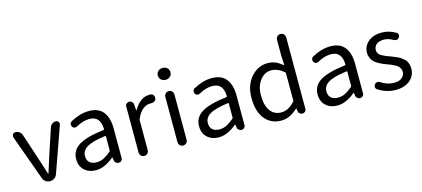

<svg xmlns="http://www.w3.org/2000/svg" viewBox="-62 -1317 4064 1850"><g transform="rotate(-15 1970.0 -391.5)"><path d="M191.4 -49.8 29.3 -498Q27.3 -503.9 27.3 -509.8Q27.3 -519.5 33.2 -529.3Q43 -543 60.5 -543Q82 -543 99.1 -530.3Q116.2 -517.6 123 -498L210 -234.4Q214.8 -219.7 232.9 -162.6Q251 -105.5 260.7 -76.2Q260.7 -74.2 262.7 -74.2Q264.6 -74.2 265.6 -76.2Q309.6 -214.8 315.4 -234.4L403.3 -500Q410.2 -519.5 426.8 -531.2Q443.4 -543 462.9 -543Q479.5 -543 489.3 -529.3Q495.1 -521.5 495.1 -511.7Q495.1 -505.9 493.2 -501L333 -49.8Q325.2 -27.3 305.7 -13.7Q286.1 0 262.2 0Q238.3 0 218.8 -13.7Q199.2 -27.3 191.4 -49.8Z M717.8 12.7Q647.5 12.7 603 -28.3Q558.6 -69.3 558.6 -140.6Q558.6 -227.5 636.7 -275.4Q714.8 -323.2 885.7 -342.8Q892.6 -343.8 892.6 -351.6Q889.6 -481.4 781.2 -481.4Q717.8 -481.4 648.4 -442.4Q635.7 -434.6 621.6 -438Q607.4 -441.4 599.6 -454.1Q592.8 -467.8 596.2 -482.4Q599.6 -497.1 613.3 -504.9Q708 -556.6 795.9 -556.6Q891.6 -556.6 938 -497.6Q984.4 -438.5 984.4 -334V-37.1Q984.4 -21.5 973.1 -10.7Q961.9 0 946.3 0Q930.7 0 918.5 -10.7Q906.2 -21.5 904.3 -37.1L901.4 -63.5Q901.4 -65.4 899.9 -65.4Q898.4 -65.4 896.5 -64.5Q802.7 12.7 717.8 12.7ZM744.1 -59.6Q781.2 -59.6 814.5 -76.2Q847.7 -92.8 887.7 -127Q892.6 -131.8 892.6 -139.6V-276.4Q892.6 -283.2 887.7 -283.2Q886.7 -283.2 885.7 -283.2Q756.8 -266.6 702.6 -233.9Q648.4 -201.2 648.4 -147.5Q648.4 -102.5 674.3 -81.1Q700.2 -59.6 744.1 -59.6Z M1156.2 -45.9V-505.9Q1156.2 -521.5 1167.5 -532.2Q1178.7 -543 1194.3 -543Q1210 -543 1221.7 -532.2Q1233.4 -521.5 1234.4 -505.9L1239.3 -445.3Q1239.3 -444.3 1240.7 -444.3Q1242.2 -444.3 1243.2 -445.3Q1272.5 -498 1312 -527.3Q1351.6 -556.6 1396.5 -556.6Q1407.2 -556.6 1415 -556.6Q1432.6 -554.7 1441.4 -539.1Q1447.3 -528.3 1447.3 -516.6Q1447.3 -510.7 1446.3 -504.9Q1442.4 -489.3 1428.7 -481.4Q1416 -473.6 1401.4 -473.6Q1399.4 -473.6 1397.5 -473.6Q1391.6 -473.6 1384.8 -473.6Q1347.7 -473.6 1311.5 -445.3Q1275.4 -417 1250 -355.5Q1247.1 -349.6 1247.1 -341.8V-45.9Q1247.1 -26.4 1233.9 -13.2Q1220.7 0 1202.1 0Q1183.6 0 1169.9 -13.2Q1156.2 -26.4 1156.2 -45.9Z M1543.9 -45.9V-497.1Q1543.9 -516.6 1557.6 -529.8Q1571.3 -543 1589.8 -543Q1608.4 -543 1621.6 -529.8Q1634.8 -516.6 1634.8 -497.1V-45.9Q1634.8 -26.4 1621.6 -13.2Q1608.4 0 1589.8 0Q1571.3 0 1557.6 -13.2Q1543.9 -26.4 1543.9 -45.9ZM1527.3 -713.9Q1527.3 -741.2 1544.9 -757.3Q1562.5 -773.4 1590.3 -773.4Q1618.2 -773.4 1635.7 -757.3Q1653.3 -741.2 1653.3 -713.9Q1653.3 -688.5 1635.3 -671.9Q1617.2 -655.3 1590.3 -655.3Q1563.5 -655.3 1545.4 -671.9Q1527.3 -688.5 1527.3 -713.9Z M1943.4 12.7Q1873 12.7 1828.6 -28.3Q1784.2 -69.3 1784.2 -140.6Q1784.2 -227.5 1862.3 -275.4Q1940.4 -323.2 2111.3 -342.8Q2118.2 -343.8 2118.2 -351.6Q2115.2 -481.4 2006.8 -481.4Q1943.4 -481.4 1874 -442.4Q1861.3 -434.6 1847.2 -438Q1833 -441.4 1825.2 -454.1Q1818.4 -467.8 1821.8 -482.4Q1825.2 -497.1 1838.9 -504.9Q1933.6 -556.6 2021.5 -556.6Q2117.2 -556.6 2163.6 -497.6Q2210 -438.5 2210 -334V-37.1Q2210 -21.5 2198.7 -10.7Q2187.5 0 2171.9 0Q2156.2 0 2144 -10.7Q2131.8 -21.5 2129.9 -37.1L2127 -63.5Q2127 -65.4 2125.5 -65.4Q2124 -65.4 2122.1 -64.5Q2028.3 12.7 1943.4 12.7ZM1969.7 -59.6Q2006.8 -59.6 2040 -76.2Q2073.2 -92.8 2113.3 -127Q2118.2 -131.8 2118.2 -139.6V-276.4Q2118.2 -283.2 2113.3 -283.2Q2112.3 -283.2 2111.3 -283.2Q1982.4 -266.6 1928.2 -233.9Q1874 -201.2 1874 -147.5Q1874 -102.5 1899.9 -81.1Q1925.8 -59.6 1969.7 -59.6Z M2567.4 12.7Q2463.9 12.7 2403.3 -62Q2342.8 -136.7 2342.8 -271.5Q2342.8 -398.4 2412.1 -477.5Q2481.4 -556.6 2578.1 -556.6Q2621.1 -556.6 2654.8 -542.5Q2688.5 -528.3 2725.6 -498Q2727.5 -496.1 2729 -497.1Q2730.5 -498 2730.5 -500L2725.6 -586.9V-751Q2725.6 -769.5 2739.3 -782.7Q2752.9 -795.9 2771.5 -795.9Q2790 -795.9 2803.7 -782.7Q2817.4 -769.5 2817.4 -751V-37.1Q2817.4 -21.5 2806.2 -10.7Q2794.9 0 2780.3 0Q2763.7 0 2752 -10.3Q2740.2 -20.5 2738.3 -37.1L2734.4 -63.5Q2734.4 -64.5 2733.4 -64.5Q2732.4 -64.5 2731.4 -63.5Q2652.3 12.7 2567.4 12.7ZM2586.9 -63.5Q2656.2 -63.5 2720.7 -132.8Q2725.6 -137.7 2725.6 -145.5V-416Q2725.6 -422.9 2720.7 -427.7Q2659.2 -480.5 2593.8 -480.5Q2527.3 -480.5 2482.4 -421.9Q2437.5 -363.3 2437.5 -272.5Q2437.5 -172.9 2476.6 -118.2Q2515.6 -63.5 2586.9 -63.5Z M3126 12.7Q3055.7 12.7 3011.2 -28.3Q2966.8 -69.3 2966.8 -140.6Q2966.8 -227.5 3044.9 -275.4Q3123 -323.2 3293.9 -342.8Q3300.8 -343.8 3300.8 -351.6Q3297.9 -481.4 3189.5 -481.4Q3126 -481.4 3056.6 -442.4Q3043.9 -434.6 3029.8 -438Q3015.6 -441.4 3007.8 -454.1Q3001 -467.8 3004.4 -482.4Q3007.8 -497.1 3021.5 -504.9Q3116.2 -556.6 3204.1 -556.6Q3299.8 -556.6 3346.2 -497.6Q3392.6 -438.5 3392.6 -334V-37.1Q3392.6 -21.5 3381.3 -10.7Q3370.1 0 3354.5 0Q3338.9 0 3326.7 -10.7Q3314.5 -21.5 3312.5 -37.1L3309.6 -63.5Q3309.6 -65.4 3308.1 -65.4Q3306.6 -65.4 3304.7 -64.5Q3210.9 12.7 3126 12.7ZM3152.3 -59.6Q3189.5 -59.6 3222.7 -76.2Q3255.9 -92.8 3295.9 -127Q3300.8 -131.8 3300.8 -139.6V-276.4Q3300.8 -283.2 3295.9 -283.2Q3294.9 -283.2 3293.9 -283.2Q3165 -266.6 3110.8 -233.9Q3056.6 -201.2 3056.6 -147.5Q3056.6 -102.5 3082.5 -81.1Q3108.4 -59.6 3152.3 -59.6Z M3707 12.7Q3616.2 12.7 3534.2 -40Q3520.5 -47.9 3518.6 -63.5Q3518.6 -66.4 3518.6 -69.3Q3518.6 -82 3526.4 -91.8Q3535.2 -104.5 3550.8 -106.4Q3566.4 -108.4 3579.1 -99.6Q3641.6 -57.6 3710 -57.6Q3761.7 -57.6 3789.1 -81.5Q3816.4 -105.5 3816.4 -142.6Q3816.4 -159.2 3808.6 -172.9Q3800.8 -186.5 3791 -196.3Q3781.2 -206.1 3761.7 -216.3Q3742.2 -226.6 3729.5 -231.9Q3716.8 -237.3 3692.4 -246.1Q3665 -255.9 3646 -264.2Q3627 -272.5 3603 -286.6Q3579.1 -300.8 3564.9 -315.9Q3550.8 -331.1 3540.5 -354Q3530.3 -377 3530.3 -403.3Q3530.3 -469.7 3581.1 -513.2Q3631.8 -556.6 3717.8 -556.6Q3789.1 -556.6 3856.4 -516.6Q3869.1 -508.8 3871.6 -493.7Q3874 -478.5 3864.3 -466.8Q3855.5 -454.1 3840.3 -451.7Q3825.2 -449.2 3812.5 -457Q3765.6 -485.4 3717.8 -485.4Q3668.9 -485.4 3644 -462.9Q3619.1 -440.4 3619.1 -407.2Q3619.1 -392.6 3625.5 -380.4Q3631.8 -368.2 3640.1 -360.4Q3648.4 -352.5 3665.5 -343.8Q3682.6 -335 3694.3 -330.1Q3706.1 -325.2 3728.5 -316.4Q3735.4 -314.5 3738.3 -313.5Q3762.7 -303.7 3773.4 -299.3Q3784.2 -294.9 3805.7 -285.2Q3827.1 -275.4 3837.9 -267.6Q3848.6 -259.8 3863.8 -246.6Q3878.9 -233.4 3886.2 -220.2Q3893.6 -207 3898.9 -188.5Q3904.3 -169.9 3904.3 -148.4Q3904.3 -79.1 3851.6 -33.2Q3798.8 12.7 3707 12.7Z"/></g></svg>

Font: Gen Jyuu Gothic Regular
Style: Regular
Weight: 400
Designer: [Source Han Sans]
Ryoko NISHIZUKA  (kana & ideographs); Paul D. Hunt (Latin, Greek & Cyrillic); Wenlong ZHANG  (bopomofo
Version: Version 1.002.20150607